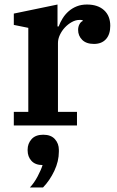

<svg xmlns="http://www.w3.org/2000/svg" viewBox="-20 -554 518 848"><path d="M41 -60H105V-431L41 -444V-494L234 -534V-437H239Q246 -456 257 -473.5Q268 -491 283.5 -504.5Q299 -518 319 -526Q339 -534 364 -534Q412 -534 439.5 -509Q467 -484 467 -440Q467 -402 448 -381Q429 -360 395 -360Q361 -360 343 -378Q325 -396 325 -422Q325 -436 331 -447Q337 -458 345 -461V-465Q341 -466 331 -466Q314 -466 297 -456.5Q280 -447 266.5 -432.5Q253 -418 244.5 -400Q236 -382 236 -364V-60H320V0H41ZM112 274Q131 254 146.5 224.5Q162 195 168 175Q136 175 119 156.5Q102 138 102 110V107Q102 80 119.5 60.5Q137 41 171 41Q205 41 222.5 60.5Q240 80 240 108V116Q240 158 220 200.5Q200 243 170 274H112Z"/></svg>

Font: IBM Plex Serif SemiBold
Style: Regular
Weight: 600
Designer: Mike Abbink, Paul van der Laan, Pieter van Rosmalen
Foundry: Bold Monday
Version: Version 2.5